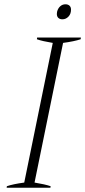

<svg xmlns="http://www.w3.org/2000/svg" viewBox="-20 -875 397 895"><path d="M245 -810Q245 -816 246 -820Q250 -836 260.5 -845.5Q271 -855 285 -855Q297 -855 304 -848.5Q311 -842 311 -830Q311 -810 299 -797.5Q287 -785 271 -785Q259 -785 252 -791.5Q245 -798 245 -810ZM12 -7Q41 -17 93 -24L226 -675Q177 -683 152 -692L153 -700H357L356 -692Q326 -682 274 -675L141 -24Q190 -16 216 -7L215 0H11Z"/></svg>

Font: Trirong ExtraLight
Style: Italic
Weight: 275
Italic angle: -12°
Designer: Katatrad Team
Foundry: CadsonDemak
Version: Version 1.003